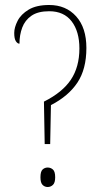

<svg xmlns="http://www.w3.org/2000/svg" viewBox="-20 -744 411 769"><path d="M156 -337Q230 -374 264 -425Q298 -476 298 -550Q298 -618 267 -658.5Q236 -699 177 -699Q132 -699 106 -681Q80 -663 69 -633.5Q58 -604 58 -569Q50 -569 43.5 -579Q37 -589 37 -612Q37 -634 50.5 -660.5Q64 -687 95 -705.5Q126 -724 177 -724Q244 -724 285 -678.5Q326 -633 326 -552Q326 -467 290 -413Q254 -359 184 -323L181 -167H159ZM171 5Q159 5 150.5 -3.5Q142 -12 142 -34Q142 -57 150.5 -65Q159 -73 171 -73Q183 -73 192 -65Q201 -57 201 -34Q201 -12 192 -3.5Q183 5 171 5Z"/></svg>

Font: Noto Serif Thai Condensed Thin
Style: Regular
Weight: 100
Width: 3
Designer: Monotype Design Team
Foundry: Monotype Imaging Inc.
Version: Version 2.001; ttfautohint (v1.8.4.7-5d5b)